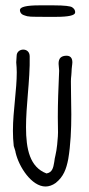

<svg xmlns="http://www.w3.org/2000/svg" viewBox="-20 -698 329 710"><path d="M187.5 -635.7C233.4 -635.7 256.3 -641.1 257.8 -650.9C258.8 -659.2 254.9 -665.5 247.1 -670.9C241.2 -675.3 218.3 -678.2 179.2 -678.2H125C78.1 -678.2 54.7 -672.4 53.7 -661.6C53.7 -651.4 59.6 -644 70.8 -641.1H70.3C85.9 -635.7 86.4 -635.7 164.6 -635.7ZM40 -467.3C41 -455.1 42 -443.4 42 -430.7C42 -398.4 38.6 -363.3 35.2 -327.6C31.7 -290.5 27.8 -252.4 27.8 -213.9C27.8 -195.3 28.8 -176.3 30.8 -158.2L35.6 -143.1C36.6 -139.6 37.6 -136.7 37.6 -134.3C49.8 -80.6 97.2 -8.3 148.4 -8.3C160.6 -8.3 173.8 -12.7 186 -21.5C215.3 -44.9 225.1 -72.8 232.4 -109.9C241.2 -162.1 243.7 -220.7 243.7 -274.9C243.7 -301.3 243.2 -326.7 242.7 -350.1C242.2 -366.7 242.2 -382.3 242.2 -397C242.2 -404.3 242.7 -411.6 243.7 -419.4C244.1 -426.8 245.1 -435.5 245.1 -442.9C245.1 -444.8 245.6 -448.7 246.1 -452.6C246.6 -457.5 247.6 -462.4 247.6 -467.3C247.6 -481.9 241.7 -494.1 220.7 -491.7C193.4 -488.3 195.8 -465.8 197.8 -447.8C198.2 -442.9 198.7 -438.5 198.7 -436.5C198.7 -433.1 198.2 -426.8 198.2 -423.8C195.8 -368.7 193.8 -316.9 193.8 -265.1C193.8 -251.5 193.8 -237.8 194.3 -224.1C195.3 -202.6 193.4 -183.6 191.4 -163.1C190.4 -149.9 187 -132.8 185.1 -124C183.1 -116.7 181.6 -107.4 180.7 -99.6C177.2 -76.7 172.9 -60.1 151.9 -56.6C90.3 -80.1 76.2 -146 76.2 -227.5C76.2 -266.6 79.6 -309.1 83 -350.6C86.9 -396 90.8 -447.8 89.8 -489.3C89.8 -506.8 78.1 -514.6 65.9 -514.6C53.7 -514.6 41.5 -506.3 41.5 -491.2Z"/></svg>

Font: Amatic Mod Bold ONEptTWO
Style: Bold
Weight: 700
Designer: David Occhino Design
Foundry: David Occhino Design
Version: Version 1.2